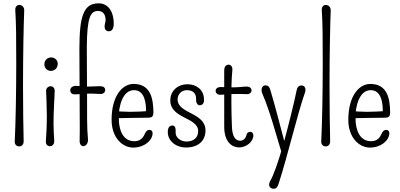

<svg xmlns="http://www.w3.org/2000/svg" viewBox="-20 -893 2451 1177"><path d="M125 -28.3C123 -110.4 121.1 -236.3 121.1 -362.8C121.1 -569.3 125 -736.3 128.4 -830.1C128.9 -850.6 113.3 -862.8 98.6 -862.8C83.5 -862.8 72.3 -850.6 73.7 -830.1C79.1 -749 79.6 -657.7 79.6 -503.4C79.6 -323.2 75.7 -128.4 70.3 -25.9C69.3 -5.9 83 4.4 98.1 4.4C113.3 4.4 125.5 -6.8 125 -28.3Z M312.5 -29.3C310.5 -63 308.1 -100.6 308.1 -135.3C308.1 -200.7 312.5 -266.6 315.4 -334C315.9 -354.5 303.2 -364.3 290.5 -364.3C277.3 -364.3 261.7 -354 262.7 -334C264.2 -290.5 267.1 -235.8 267.1 -181.6C267.1 -125 264.2 -65.4 261.2 -26.9C259.3 -6.3 273.4 3.4 286.6 3.4C299.3 3.4 313.5 -7.8 312.5 -29.3ZM334 -499.5C335.4 -526.4 313 -541 293.9 -541C273.9 -541 252 -526.4 252 -499.5C252 -472.7 272 -458.5 291 -458.5C308.6 -458.5 331.5 -468.3 334 -499.5Z M512.2 -605.5C513.7 -787.1 534.2 -825.7 581.1 -825.7C605.5 -825.7 627 -812 627.4 -769C627.4 -760.7 621.1 -741.7 621.1 -731C621.1 -715.8 627.9 -701.2 647.9 -701.2C663.6 -701.2 677.2 -714.8 677.2 -746.6C677.2 -829.6 637.7 -872.6 585 -872.6C493.2 -872.6 466.8 -796.4 466.8 -595.7C466.8 -333.5 470.7 -89.8 468.3 -32.2C466.8 -8.8 478.5 2.9 490.7 2.9C506.3 2.9 522.9 -14.2 519 -44.9C512.7 -99.1 513.7 -203.1 513.7 -310.5C513.7 -441.9 511.7 -545.9 512.2 -605.5ZM592.3 -364.7C570.8 -364.7 535.6 -361.8 505.4 -361.8C483.9 -361.8 472.2 -366.7 441.9 -366.7C429.7 -366.7 410.6 -357.9 410.6 -339.8C410.6 -325.7 419.9 -313 441.9 -314.5C482.9 -315.9 501 -319.3 536.6 -319.3C553.2 -319.3 570.8 -317.9 595.2 -316.9C615.2 -315.9 625 -329.6 625 -340.3C625 -356.9 613.8 -364.7 592.3 -364.7Z M695.3 -168.5C731 -168.9 828.1 -171.4 883.8 -171.4C914.1 -171.4 920.9 -178.7 920.4 -207.5C918.9 -286.6 904.8 -378.4 798.8 -378.4C730 -378.4 664.1 -305.7 664.1 -157.7C664.1 -52.7 728 11.7 796.4 11.7C863.8 11.7 914.6 -31.2 915.5 -76.2C916 -89.4 907.2 -96.7 896.5 -96.7C881.8 -96.7 874 -86.9 866.2 -69.3C855 -45.4 837.4 -27.3 804.2 -27.3C742.7 -27.3 707 -79.1 708 -179.7C708.5 -237.3 729.5 -340.3 801.3 -340.3C865.7 -340.3 877.4 -264.2 875 -200.2L898.4 -214.4C877.4 -209.5 800.3 -207.5 776.9 -207.5C747.1 -207.5 713.4 -210.4 695.3 -210.9Z M1023.9 -277.8C1023.9 -164.6 1194.8 -174.8 1194.8 -89.4C1194.8 -49.8 1167.5 -25.4 1124.5 -25.4C1085.4 -25.4 1054.7 -50.8 1056.6 -83C1058.6 -115.7 1048.8 -123.5 1036.6 -123.5C1022.5 -123.5 1010.3 -114.3 1008.8 -89.8C1004.9 -31.2 1056.6 11.2 1121.1 11.2C1197.8 11.2 1239.7 -32.7 1239.7 -92.8C1239.7 -205.1 1068.8 -194.3 1068.8 -283.7C1068.8 -314 1090.8 -340.3 1126 -340.3C1172.9 -340.3 1183.1 -309.6 1182.1 -283.7C1181.2 -261.7 1191.4 -247.6 1203.6 -247.6C1220.2 -247.6 1233.9 -260.3 1230 -286.6C1230 -342.3 1183.1 -376.5 1130.9 -376.5C1063.5 -376.5 1023.9 -330.6 1023.9 -277.8Z M1354.5 -116.2C1354.5 -21 1403.3 10.7 1446.3 10.7C1490.2 10.7 1533.2 -24.4 1533.2 -64C1533.2 -75.7 1524.4 -85 1514.6 -85C1503.9 -85 1492.7 -79.6 1489.7 -60.5C1484.9 -45.4 1472.2 -30.3 1452.6 -30.3C1425.3 -30.3 1402.3 -51.8 1401.4 -125.5C1399.9 -168.5 1398.4 -214.8 1398.4 -263.7C1398.4 -328.1 1397.9 -396 1404.3 -462.9C1406.7 -485.4 1394 -496.6 1380.9 -496.6C1367.7 -496.6 1354.5 -485.4 1354.5 -462.9C1354.5 -362.3 1354.5 -212.4 1354.5 -116.2ZM1488.8 -362.3C1464.8 -361.8 1449.2 -357.4 1397 -357.4C1377 -357.4 1357.9 -359.4 1333 -359.4C1312 -359.4 1301.8 -348.1 1301.8 -336.4C1301.8 -324.2 1311.5 -311 1333 -312C1371.1 -314 1393.1 -316.9 1426.3 -316.9C1441.4 -316.9 1469.7 -316.9 1491.7 -315.9C1511.7 -314.9 1522 -327.1 1522 -337.9C1522 -353.5 1510.7 -362.8 1488.8 -362.3Z M1711.4 9.8C1683.6 106 1656.2 182.6 1637.7 213.9C1631.8 224.1 1629.9 231.9 1629.9 239.7C1629.9 254.4 1643.1 264.2 1655.3 264.2C1673.3 264.2 1680.2 255.4 1687.5 234.9C1743.7 62 1803.7 -195.8 1849.1 -324.2C1851.6 -330.1 1852.5 -336.9 1852.5 -341.8C1852.5 -361.3 1840.8 -369.1 1828.1 -369.1C1811.5 -369.1 1801.8 -357.9 1798.3 -338.9C1784.2 -267.1 1746.1 -114.7 1716.8 -7.8L1727.5 -8.8C1711.4 -69.3 1669.9 -232.9 1637.2 -341.8C1631.3 -361.3 1623.5 -369.6 1606.4 -369.6C1594.2 -369.6 1583.5 -358.9 1583.5 -340.8C1583.5 -333 1585 -325.2 1589.4 -315.9C1631.8 -220.2 1672.9 -66.4 1706.5 43.5L1711.4 9.8Z M2003.9 -28.3C2002 -110.4 2000 -236.3 2000 -362.8C2000 -569.3 2003.9 -736.3 2007.3 -830.1C2007.8 -850.6 1992.2 -862.8 1977.5 -862.8C1962.4 -862.8 1951.2 -850.6 1952.6 -830.1C1958 -749 1958.5 -657.7 1958.5 -503.4C1958.5 -323.2 1954.6 -128.4 1949.2 -25.9C1948.2 -5.9 1961.9 4.4 1977.1 4.4C1992.2 4.4 2004.4 -6.8 2003.9 -28.3Z M2146.5 -168.5C2182.1 -168.9 2279.3 -171.4 2335 -171.4C2365.2 -171.4 2372.1 -178.7 2371.6 -207.5C2370.1 -286.6 2356 -378.4 2250 -378.4C2181.2 -378.4 2115.2 -305.7 2115.2 -157.7C2115.2 -52.7 2179.2 11.7 2247.6 11.7C2314.9 11.7 2365.7 -31.2 2366.7 -76.2C2367.2 -89.4 2358.4 -96.7 2347.7 -96.7C2333 -96.7 2325.2 -86.9 2317.4 -69.3C2306.2 -45.4 2288.6 -27.3 2255.4 -27.3C2193.8 -27.3 2158.2 -79.1 2159.2 -179.7C2159.7 -237.3 2180.7 -340.3 2252.4 -340.3C2316.9 -340.3 2328.6 -264.2 2326.2 -200.2L2349.6 -214.4C2328.6 -209.5 2251.5 -207.5 2228 -207.5C2198.2 -207.5 2164.6 -210.4 2146.5 -210.9Z"/></svg>

Font: Pompiere 
Style: Regular
Weight: 400
Designer: Karolina Lach
Foundry: Sorkin Type Co.
Version: Version 1.001